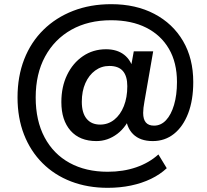

<svg xmlns="http://www.w3.org/2000/svg" viewBox="-20 -735 990 920"><path d="M496 165Q400 165 320.5 134.5Q241 104 183.5 46.5Q126 -11 95 -90.5Q64 -170 64 -268Q64 -369 96 -451Q128 -533 188 -592Q248 -651 330.5 -683Q413 -715 513 -715Q631 -715 719.5 -668.5Q808 -622 857 -538.5Q906 -455 906 -342Q906 -255 881.5 -191.5Q857 -128 813.5 -93.5Q770 -59 712 -59Q651 -59 617.5 -92.5Q584 -126 582 -186L613 -196Q588 -128 542 -93.5Q496 -59 442 -59Q362 -59 318 -109Q274 -159 274 -246Q274 -319 301.5 -376Q329 -433 377.5 -466Q426 -499 488 -499Q541 -499 575 -472.5Q609 -446 621 -395H604L621 -489H714L672 -248Q669 -232 667.5 -218.5Q666 -205 666 -194Q666 -163 679 -148Q692 -133 718 -133Q751 -133 775.5 -159Q800 -185 814 -232.5Q828 -280 828 -342Q828 -435 789.5 -501Q751 -567 680.5 -602.5Q610 -638 512 -638Q403 -638 322 -592.5Q241 -547 196 -464Q151 -381 151 -268Q151 -157 193.5 -77Q236 3 313.5 45.5Q391 88 496 88Q571 88 633 66.5Q695 45 739 5L779 71Q747 101 703.5 122Q660 143 607.5 154Q555 165 496 165ZM460 -138Q498 -138 527.5 -161.5Q557 -185 573.5 -226.5Q590 -268 590 -322Q590 -370 569 -394.5Q548 -419 504 -419Q466 -419 436 -397Q406 -375 389 -336.5Q372 -298 372 -247Q372 -194 395 -166Q418 -138 460 -138Z"/></svg>

Font: Nunito Sans 12pt
Style: Bold Italic
Weight: 700
Italic angle: -9°
Designer: Vernon Adams
Foundry: Vernon Adams
Version: Version 3.101;gftools[0.9.27]